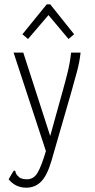

<svg xmlns="http://www.w3.org/2000/svg" viewBox="-20 -697 440 891"><path d="M102 174Q52 174 20 135L40 101L45 94L51 97Q52 104 55.5 110.5Q59 117 72 128Q86 135 105 135Q137 135 155 103.5Q173 72 193 4L43 -453H88L213 -66L271 -275Q284 -321 294.5 -364Q305 -407 310 -453H354Q349 -407 336.5 -362Q324 -317 311 -270L218 52Q198 119 170 146.5Q142 174 102 174ZM110 -516 84 -538 197 -677H213L324 -538L298 -516L205 -627Z"/></svg>

Font: Inconsolata Condensed Light
Style: Regular
Weight: 300
Width: 3
Monospace: yes
Designer: Raph Levien, Cyreal, Brenton Simpson
Foundry: Raph Levien, Cyreal, Google
Version: Version 3.001; ttfautohint (v1.8.2.53-6de2)